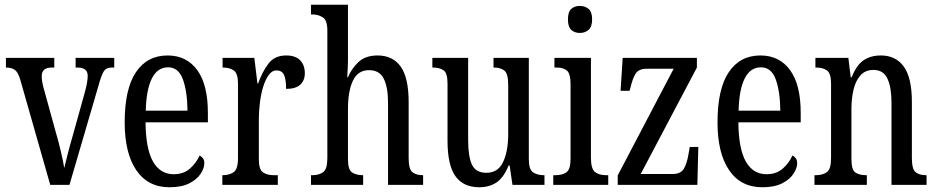

<svg xmlns="http://www.w3.org/2000/svg" viewBox="-20 -780 3951 810"><path d="M66 -442Q57 -474 43.5 -484.5Q30 -495 5 -495V-536H209V-495H198Q176 -495 166 -485.5Q156 -476 156 -459Q156 -446 158.5 -432.5Q161 -419 165 -405L216 -220Q227 -183 237 -140Q247 -97 251 -71Q256 -91 265 -127.5Q274 -164 287 -208L336 -384Q350 -432 350 -460Q350 -495 307 -495H299V-536H462V-495H451Q428 -495 418 -479.5Q408 -464 395 -417L273 0H192Z M695 10Q604 10 555 -62Q506 -134 506 -264Q506 -405 553.5 -475.5Q601 -546 687 -546Q767 -546 812 -484.5Q857 -423 857 -304V-264H594Q595 -152 625.5 -98.5Q656 -45 713 -45Q754 -45 781 -68.5Q808 -92 822 -124Q830 -120 836 -112.5Q842 -105 842 -91Q842 -71 826.5 -47Q811 -23 778.5 -6.5Q746 10 695 10ZM771 -313Q770 -395 751.5 -445.5Q733 -496 689 -496Q644 -496 620.5 -448.5Q597 -401 595 -313Z M918 0V-41H921Q947 -41 965.5 -53.5Q984 -66 984 -113V-427Q984 -471 966 -483Q948 -495 922 -495H919V-536H1053L1066 -428H1069Q1086 -476 1112 -511Q1138 -546 1187 -546Q1227 -546 1246.5 -525.5Q1266 -505 1266 -471Q1266 -441 1247 -423Q1228 -405 1187 -405Q1187 -446 1178 -464.5Q1169 -483 1146 -483Q1128 -483 1114 -464Q1100 -445 1090.5 -414.5Q1081 -384 1076.5 -347.5Q1072 -311 1072 -276V-108Q1072 -64 1090 -52.5Q1108 -41 1133 -41H1152V0Z M1292 0V-41H1299Q1325 -41 1343 -53.5Q1361 -66 1361 -113V-651Q1361 -695 1341.5 -707Q1322 -719 1299 -719H1292V-760H1448V-531Q1448 -507 1446.5 -483.5Q1445 -460 1445 -454H1448Q1462 -489 1491.5 -517.5Q1521 -546 1573 -546Q1637 -546 1670.5 -499Q1704 -452 1704 -349V-113Q1704 -66 1720 -53.5Q1736 -41 1763 -41H1765V0H1617V-347Q1617 -412 1599 -448Q1581 -484 1537 -484Q1490 -484 1469 -440Q1448 -396 1448 -321V-108Q1448 -63 1466 -52Q1484 -41 1510 -41H1512V0Z M2002 10Q1935 10 1901.5 -36.5Q1868 -83 1868 -186V-428Q1868 -472 1851 -483.5Q1834 -495 1808 -495H1804V-536H1955V-188Q1955 -120 1971 -85.5Q1987 -51 2032 -51Q2081 -51 2102.5 -96.5Q2124 -142 2124 -215V-422Q2124 -470 2107.5 -482.5Q2091 -495 2065 -495H2062V-536H2211V-109Q2211 -64 2229.5 -52.5Q2248 -41 2273 -41H2277V0H2142L2130 -82H2126Q2104 -29 2073.5 -9.5Q2043 10 2002 10Z M2426 -641Q2404 -641 2390 -654Q2376 -667 2376 -698Q2376 -730 2390 -742.5Q2404 -755 2426 -755Q2448 -755 2463 -742.5Q2478 -730 2478 -698Q2478 -667 2463 -654Q2448 -641 2426 -641ZM2314 0V-41H2324Q2353 -41 2370 -53.5Q2387 -66 2387 -110V-425Q2387 -469 2372 -482Q2357 -495 2329 -495H2319V-536H2473V-115Q2473 -68 2490 -54.5Q2507 -41 2536 -41H2546V0Z M2586 0V-40L2822 -490H2709Q2675 -490 2662 -470Q2649 -450 2640 -411L2636 -397H2598L2607 -536H2920V-495L2683 -46H2819Q2851 -46 2864.5 -67.5Q2878 -89 2885 -132L2890 -160H2926L2922 0Z M3196 10Q3105 10 3056 -62Q3007 -134 3007 -264Q3007 -405 3054.5 -475.5Q3102 -546 3188 -546Q3268 -546 3313 -484.5Q3358 -423 3358 -304V-264H3095Q3096 -152 3126.5 -98.5Q3157 -45 3214 -45Q3255 -45 3282 -68.5Q3309 -92 3323 -124Q3331 -120 3337 -112.5Q3343 -105 3343 -91Q3343 -71 3327.5 -47Q3312 -23 3279.5 -6.5Q3247 10 3196 10ZM3272 -313Q3271 -395 3252.5 -445.5Q3234 -496 3190 -496Q3145 -496 3121.5 -448.5Q3098 -401 3096 -313Z M3416 0V-41H3423Q3450 -41 3468 -53.5Q3486 -66 3486 -113V-427Q3486 -471 3468.5 -483Q3451 -495 3425 -495H3420V-536H3559L3569 -454H3573Q3593 -505 3623 -525.5Q3653 -546 3696 -546Q3759 -546 3793 -499Q3827 -452 3827 -349V-113Q3827 -66 3843 -53.5Q3859 -41 3885 -41H3889V0H3741V-347Q3741 -411 3724 -448Q3707 -485 3665 -485Q3630 -485 3609.5 -461.5Q3589 -438 3580.5 -400.5Q3572 -363 3572 -321V-108Q3572 -63 3589 -52Q3606 -41 3632 -41H3637V0Z"/></svg>

Font: Noto Serif Myanmar ExtraCondensed
Style: Regular
Weight: 400
Width: 2
Designer: Ben Mitchell and the Monotype Design Team
Foundry: Monotype Imaging Inc.
Version: Version 2.106; ttfautohint (v1.8.4.7-5d5b)